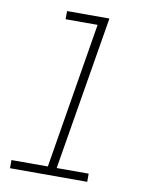

<svg xmlns="http://www.w3.org/2000/svg" viewBox="-83 -796 666 857"><g transform="rotate(10 250.0 -367.5)"><path d="M22 0V-37H187L296 -698H151V-735H343L227 -37H372V0Z"/></g></svg>

Font: Iosevka Curly Slab XLtObl
Style: Regular
Weight: 200
Italic angle: -9°
Monospace: yes
Designer: Belleve Invis
Foundry: Belleve Invis
Version: Version 11.1.0; ttfautohint (v1.8.3)